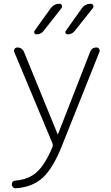

<svg xmlns="http://www.w3.org/2000/svg" viewBox="-20 -773 589 1023"><path d="M416 -729Q434 -753 464 -753Q473 -753 476.5 -745Q480 -737 475 -730L378 -608Q364 -590 340 -590Q333 -590 329.5 -596.5Q326 -603 331 -609ZM250 -729Q268 -753 297 -753Q306 -753 309.5 -745Q313 -737 308 -730L212 -608Q198 -590 174 -590Q166 -590 163 -596.5Q160 -603 164 -609ZM64 230Q56 231 49.5 224.5Q43 218 43 210Q43 191 63 189Q131 184 175.5 144.5Q220 105 260 9Q263 0 260 -8L56 -496Q52 -504 57.5 -512Q63 -520 72 -520Q98 -520 108 -496L287 -58Q287 -57 288 -57Q289 -57 289 -58L460 -496Q469 -520 494 -520Q503 -520 508 -512.5Q513 -505 510 -497L312 -1Q263 124 207 174.5Q151 225 64 230Z"/></svg>

Font: Rounded Mplus 1c Light
Style: Regular
Weight: 300
Version: Version 1.059.20150529